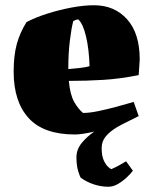

<svg xmlns="http://www.w3.org/2000/svg" viewBox="-20 -501 573 731"><path d="M367 63Q367 92 375 109.5Q383 127 392.5 135Q402 143 404 143Q420 136 434.5 128Q449 120 460 113L486 149Q478 160 462.5 174.5Q447 189 429 199.5Q411 210 392 210Q365 210 337.5 201Q310 192 288 176Q285 174 278 151.5Q271 129 271 98Q271 68 291 43.5Q311 19 339 0Q318 5 298.5 8Q279 11 265 11Q146 11 89 -51.5Q32 -114 32 -228Q32 -290 44 -333.5Q56 -377 81 -417Q118 -436 163 -450Q208 -464 253.5 -472.5Q299 -481 338 -481Q416 -481 464 -427.5Q512 -374 512 -274L508 -215Q438 -201 374.5 -197Q311 -193 242 -193Q247 -140 262.5 -113Q278 -86 296 -71Q321 -71 354.5 -78Q388 -85 423.5 -94.5Q459 -104 489 -113L508 -59Q485 -47 464 -37Q443 -27 426 -17Q399 -1 383 18Q367 37 367 63ZM240 -238Q264 -240 286 -242.5Q308 -245 321 -249Q319 -314 307.5 -362.5Q296 -411 278 -427Q271 -427 259 -421Q252 -395 246 -346.5Q240 -298 240 -238Z"/></svg>

Font: Labrada Black
Style: Regular
Weight: 900
Designer: Mercedes Jáuregui
Foundry: Omnibus-Type Team
Version: Version 1.000; ttfautohint (v1.8.4.7-5d5b)